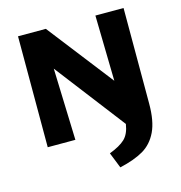

<svg xmlns="http://www.w3.org/2000/svg" viewBox="-125 -770 1037 1100"><g transform="rotate(-15 394.0 -219.5)"><path d="M707 -658V-91Q707 13 677.5 74.5Q648 136 594.5 167.5Q541 199 453 219L416 126Q479 102 509 73.5Q539 45 548 -13L231 -426L245 0H81V-658H246L548 -269L540 -658Z"/></g></svg>

Font: Ysabeau Heavy
Style: Regular
Weight: 800
Designer: Christian Thalmann (Catharsis Fonts)
Version: Version 0.003